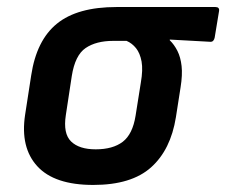

<svg xmlns="http://www.w3.org/2000/svg" viewBox="-20 -512 641 544"><path d="M244.1 12Q134 12 85.6 -41.1Q37.1 -94.1 51.1 -186.6L68.4 -298.5Q83.4 -398 141.4 -445Q199.3 -492.1 310.3 -492.1H590.3Q602.6 -492.1 600.6 -480.4L588.2 -405.3Q587.2 -400.2 584.2 -396.7Q581.2 -393.2 575.5 -393.6L461 -399.9V-397.9Q473.7 -385.6 482.7 -367.8Q491.7 -350 494.5 -325Q497.3 -300 491.7 -265L478.4 -179.9Q463.7 -87.7 408.1 -37.9Q352.5 12 244.1 12ZM251.2 -88.9Q299.7 -88.9 327.8 -110.3Q355.8 -131.8 364.1 -184L379 -277.8Q385.4 -314.4 381.1 -337.8Q376.7 -361.3 365.5 -375.4Q354.2 -389.5 338.6 -396.2H301Q252.5 -396.2 222.6 -375.9Q192.7 -355.6 183.4 -296.7L166.5 -185.7Q158.5 -133.5 181.4 -111.2Q204.3 -88.9 251.2 -88.9Z"/></svg>

Font: Sofia Sans Hairline
Style: Italic
Weight: 1
Italic angle: -9°
Designer: Botio Nikoltchev, Ani Petrova
Foundry: lettersoup
Version: Version 4.102